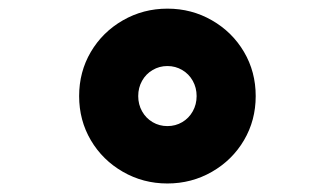

<svg xmlns="http://www.w3.org/2000/svg" viewBox="-20 -839 790 453"><path d="M166.7 -612.3Q166.7 -669.6 194.3 -716.5Q221.9 -763.4 269.9 -791Q317.9 -818.6 375.1 -818.6Q432.2 -818.6 480.1 -791Q528.1 -763.4 555.7 -716.5Q583.3 -669.6 583.3 -612.3Q583.3 -555.1 555.7 -508.2Q528.1 -461.3 480.1 -433.7Q432.1 -406.1 374.9 -406.1Q317.8 -406.1 269.9 -433.7Q221.9 -461.3 194.3 -508.2Q166.7 -555.1 166.7 -612.3ZM443.9 -612.3Q443.9 -632.1 434.8 -648.3Q425.8 -664.5 409.9 -673.8Q394.1 -683.2 375 -683.2Q355.9 -683.2 340.1 -673.8Q324.2 -664.5 315.2 -648.3Q306.1 -632.1 306.1 -612.3Q306.1 -592.6 315.2 -576.4Q324.2 -560.2 340.1 -550.8Q355.9 -541.5 375 -541.5Q394.1 -541.5 409.9 -550.8Q425.8 -560.2 434.8 -576.4Q443.9 -592.6 443.9 -612.3Z"/></svg>

Font: Martian Mono VF sWd Rg
Style: Regular
Weight: 400
Width: 6
Monospace: yes
Designer: Roman Shamin
Foundry: Evil Martians
Version: Version 1.100